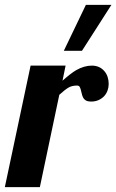

<svg xmlns="http://www.w3.org/2000/svg" viewBox="-58 -770 478 790"><path d="M295.4 -750H400.4L279.3 -561H204.6ZM67.9 -500H211.9L199.2 -438Q233.4 -468.3 254.9 -481Q288.1 -500 319.8 -500Q352.1 -500 371.6 -477.1Q380.4 -466.8 384.8 -453.4Q389.2 -439.9 389.2 -424.8Q389.2 -411.1 384.8 -398.4Q380.4 -385.7 371.6 -375.5Q361.8 -364.7 347.9 -358.4Q334 -352.1 316.9 -352.1Q303.7 -352.1 295.9 -356.4Q288.1 -360.8 283.7 -369.1Q279.8 -377.4 278.3 -385.3Q273.9 -406.2 269.5 -413.1Q266.1 -418 258.8 -418Q237.8 -418 223.1 -409.2Q208.5 -400.4 186 -379.9L106 0H-38.1Z"/></svg>

Font: Pattaya
Style: Regular
Weight: 400
Designer: Pablo Impallari / Thai characters Designed by Thanarat Vachiruckul and Suppakit Chalermlarp
Foundry: Pablo Impallari
Version: Version 2.001